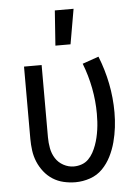

<svg xmlns="http://www.w3.org/2000/svg" viewBox="-54 -797 608 847"><g transform="rotate(-5 250.0 -373.5)"><path d="M210 -600 221 -755H304L277 -600ZM246 8Q220 8 194 2Q168 -4 146 -18Q124 -32 107.5 -53Q91 -74 81 -98Q71 -122 67.5 -148Q64 -174 64 -200V-520H142V-200Q142 -176 146.5 -151.5Q151 -127 164 -106.5Q177 -86 199 -74Q221 -62 245 -62Q263 -62 280 -68Q297 -74 309.5 -86.5Q322 -99 330.5 -114.5Q339 -130 345 -146.5Q351 -163 355 -180Q359 -197 361.5 -214.5Q364 -232 365 -249.5Q366 -267 366 -285Q366 -342 355 -399Q344 -456 323 -510L395 -535Q419 -475 431.5 -412Q444 -349 444 -284Q444 -251 440 -218Q436 -185 427.5 -153Q419 -121 404 -91Q389 -61 366 -37.5Q343 -14 311 -3Q279 8 246 8Z"/></g></svg>

Font: Iosevka Term SS14
Style: Regular
Weight: 400
Monospace: yes
Designer: Belleve Invis
Foundry: Belleve Invis
Version: Version 24.1.1; ttfautohint (v1.8.4)